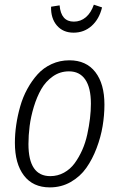

<svg xmlns="http://www.w3.org/2000/svg" viewBox="-20 -793 512 824"><path d="M295.9 -652.8Q250.5 -652.8 224.1 -683.6Q197.8 -714.4 199.2 -764.2L235.8 -770Q241.7 -700.2 296.9 -700.2Q326.2 -700.2 348.4 -719Q370.6 -737.8 382.8 -772.9L418 -761.2Q405.8 -710.9 373.3 -681.9Q340.8 -652.8 295.9 -652.8ZM193.8 11.2Q121.6 11.2 82.8 -39.6Q43.9 -90.3 43.9 -180.2Q43.9 -217.8 49.6 -256.8Q55.2 -295.9 66.7 -336.2Q78.1 -376.5 97.4 -411.6Q116.7 -446.8 141.6 -474.4Q166.5 -502 201.7 -518.1Q236.8 -534.2 277.8 -534.2Q350.1 -534.2 389.2 -483.6Q428.2 -433.1 428.2 -344.2Q428.2 -298.8 420.4 -251.7Q412.6 -204.6 394.5 -157Q376.5 -109.4 350.3 -72.3Q324.2 -35.2 283.7 -12Q243.2 11.2 193.8 11.2ZM195.8 -37.1Q227.5 -37.1 254.6 -52Q281.7 -66.9 300.3 -92.3Q318.8 -117.7 332.8 -148.9Q346.7 -180.2 354.5 -216.1Q362.3 -252 366.2 -284.7Q370.1 -317.4 370.1 -348.1Q370.1 -416.5 345.9 -451.7Q321.8 -486.8 275.9 -486.8Q237.8 -486.8 207 -465.3Q176.3 -443.8 157.2 -410.6Q138.2 -377.4 125.2 -334.7Q112.3 -292 107.2 -252.2Q102.1 -212.4 102.1 -174.8Q102.1 -37.1 195.8 -37.1Z"/></svg>

Font: Fira Sans Compressed Light
Style: Italic
Weight: 300
Width: 3
Italic angle: -8°
Designer: Carrois Corporate & Edenspiekermann AG
Foundry: Carrois Corporate GbR & Edenspiekermann AG
Version: Version 4.203;PS 004.203;hotconv 1.0.88;makeotf.lib2.5.64775